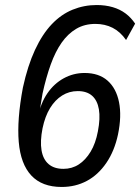

<svg xmlns="http://www.w3.org/2000/svg" viewBox="-20 -734 557 763"><path d="M225 9Q147 9 104.5 -36.5Q62 -82 54.5 -170Q47 -258 71 -386Q90 -473 119 -535.5Q148 -598 185.5 -637.5Q223 -677 268.5 -695.5Q314 -714 364 -714Q399 -714 428 -705.5Q457 -697 479 -680.5Q501 -664 517 -640L481 -575Q458 -608 427.5 -623.5Q397 -639 359 -639Q316 -639 283 -619.5Q250 -600 225 -564.5Q200 -529 181.5 -477.5Q163 -426 149 -362L134 -271H131Q142 -325 168.5 -363.5Q195 -402 233.5 -423Q272 -444 316 -444Q373 -444 407.5 -413.5Q442 -383 453 -328Q464 -273 449 -200Q435 -134 402.5 -86.5Q370 -39 325 -15Q280 9 225 9ZM232 -63Q266 -63 293 -80.5Q320 -98 340 -131Q360 -164 369 -212Q379 -264 373 -299.5Q367 -335 346 -353.5Q325 -372 289 -372Q255 -372 227 -354.5Q199 -337 179 -304.5Q159 -272 149 -224Q139 -173 145 -137Q151 -101 173 -82Q195 -63 232 -63Z"/></svg>

Font: Nunito Sans 10pt Condensed Medium
Style: Italic
Weight: 500
Width: 3
Italic angle: -9°
Designer: Vernon Adams
Foundry: Vernon Adams
Version: Version 3.101;gftools[0.9.27]